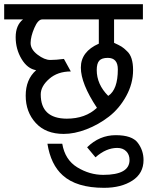

<svg xmlns="http://www.w3.org/2000/svg" viewBox="-30 -633 707 919"><path d="M434 -117Q357 -233 357 -309.5Q357 -386 443 -424V-540H172Q152 -540 134.5 -499.5Q117 -459 116.5 -428Q116 -397 149.5 -371.5Q183 -346 210.5 -346Q238 -346 276 -351L309 -291Q246 -291 205.5 -255.5Q165 -220 165 -181Q165 -66 289 -65Q379 -65 434 -117ZM488 -174Q534 -204 534 -301Q534 -356 486 -356Q457 -356 445 -342.5Q433 -329 433 -298Q433 -229 488 -174ZM143 -297Q101 -304 73 -351Q45 -398 45 -455Q45 -512 80 -540H-10V-613H654V-540H516V-428Q540 -417 551.5 -410Q563 -403 578 -388Q607 -362 607 -297.5Q607 -233 574 -173Q541 -113 491 -74.5Q441 -36 383.5 -14Q326 8 275 8Q189 8 141 -44.5Q93 -97 93 -175Q93 -253 143 -297Z M531 75Q478 75 427 120L387 72Q446 14 524 14Q602 14 629.5 50.5Q657 87 657 133Q657 197 603.5 231.5Q550 266 468 266Q336 266 270 206Q213 155 197 55H268Q281 132 340 168Q399 204 464 204Q590 204 590 133Q590 107 574 91Q558 75 531 75Z"/></svg>

Font: Autonym
Style: Regular
Weight: 500
Version: Version 1.0.20131126